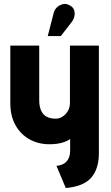

<svg xmlns="http://www.w3.org/2000/svg" viewBox="-20 -930 560 969"><path d="M342 -819Q352 -832 355.5 -848Q359 -864 354 -879Q349 -894 332 -903Q315 -913 297.5 -909Q280 -905 267.5 -893Q255 -881 251 -865L221 -748H287ZM479 -157V-700H333V-410Q333 -394 327.5 -380Q322 -366 312 -355Q302 -344 288.5 -337.5Q275 -331 261 -331Q233 -331 214.5 -341.5Q196 -352 187 -373Q178 -394 178 -423V-700H32V-410Q32 -344 58.5 -297.5Q85 -251 129.5 -226.5Q174 -202 230 -202Q250 -202 268 -204.5Q286 -207 302.5 -212.5Q319 -218 334 -228V-170Q334 -150 328.5 -136Q323 -122 314 -113Q305 -104 292 -99Q279 -94 265 -93L312 19Q402 11 440.5 -33.5Q479 -78 479 -157Z"/></svg>

Font: Advent Pro ExtraBold
Style: Regular
Weight: 800
Designer: VivaRado, Andreas Kalpakidis
Foundry: VivaRado, Andreas Kalpakidis
Version: Version 3.000